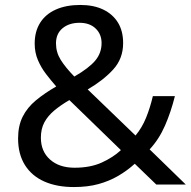

<svg xmlns="http://www.w3.org/2000/svg" viewBox="-20 -745 772 775"><path d="M304 -725Q358 -725 396.5 -706.5Q435 -688 456 -654Q477 -620 477 -571Q477 -508 436.5 -464Q396 -420 334 -384L527 -198Q553 -229 569.5 -269.5Q586 -310 597 -357H686Q670 -293 646 -238Q622 -183 584 -142L730 0H611L524 -84Q493 -56 457 -35Q421 -14 377.5 -2Q334 10 278 10Q209 10 158.5 -12.5Q108 -35 80.5 -79Q53 -123 53 -186Q53 -237 71.5 -274Q90 -311 125 -340Q160 -369 207 -396Q186 -420 166 -446Q146 -472 133 -502.5Q120 -533 120 -569Q120 -618 142 -653Q164 -688 205.5 -706.5Q247 -725 304 -725ZM260 -341Q224 -320 198.5 -298.5Q173 -277 159 -251Q145 -225 145 -189Q145 -134 182 -101Q219 -68 281 -68Q345 -68 391 -89Q437 -110 468 -139ZM301 -653Q259 -653 232.5 -631Q206 -609 206 -570Q206 -534 225 -503.5Q244 -473 280 -436Q339 -470 364.5 -500.5Q390 -531 390 -571Q390 -607 366 -630Q342 -653 301 -653Z"/></svg>

Font: hextelugu15
Style: Book
Weight: 400
Designer: Jelle Bosma - Monotype Design Team
Foundry: Monotype Imaging Inc.
Version: Version 2.003